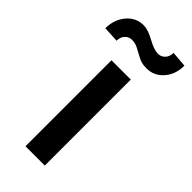

<svg xmlns="http://www.w3.org/2000/svg" viewBox="-285 -788 834 834"><g transform="rotate(45 132.0 -371.0)"><path d="M0 0ZM188.5 0H69.8V-528.3H188.5ZM310.5 -735.8Q310.5 -682.1 279.5 -646.5Q248.5 -610.8 201.7 -610.8Q182.6 -610.8 168.7 -615Q154.8 -619.1 129.2 -633.8Q103.5 -648.4 93 -651.4Q82.5 -654.3 69.8 -654.3Q51.3 -654.3 38.3 -640.4Q25.4 -626.5 25.4 -604L-47.4 -607.9Q-47.4 -661.6 -16.4 -698.2Q14.6 -734.9 61 -734.9Q88.9 -734.9 128.2 -712.9Q167.5 -690.9 192.9 -690.9Q211.4 -690.9 224.6 -704.8Q237.8 -718.8 237.8 -741.7Z"/></g></svg>

Font: Roboto Medium
Style: Regular
Weight: 500
Designer: Google
Version: Version 2.134; 2016; ttfautohint (v1.6)